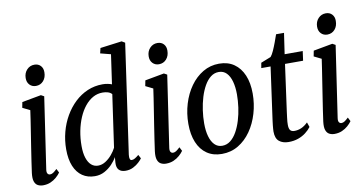

<svg xmlns="http://www.w3.org/2000/svg" viewBox="-79 -1023 2331 1239"><g transform="rotate(-10 1087.0 -403.0)"><path d="M113 10Q94.5 10 79.5 2.2Q64.5 -5.5 57.5 -25.2Q50.5 -45 55 -81Q59 -112 65.5 -154.8Q72 -197.5 79.2 -244.8Q86.5 -292 93.8 -338Q101 -384 106.8 -421.8Q112.5 -459.5 115.5 -482L67 -506L74 -542.5L199.5 -565.5L219.5 -554.5L150.5 -88Q147.5 -68.5 153.5 -60Q159.5 -51.5 169.5 -51.5Q180 -51.5 189.8 -57.8Q199.5 -64 215.5 -79L228.5 -53.5Q218 -38.5 201.2 -23.8Q184.5 -9 162.5 0.5Q140.5 10 113 10ZM179 -629.5Q154 -629.5 137.8 -646.5Q121.5 -663.5 122 -691.5Q122.5 -724 142.5 -745.2Q162.5 -766.5 192 -766.5Q217.5 -766.5 232.8 -750Q248 -733.5 247.5 -707.5Q247.5 -673 228.2 -651.2Q209 -629.5 179 -629.5Z M691.5 -88Q689.5 -70 692.8 -60.8Q696 -51.5 705 -51.5Q715 -51.5 725.8 -57.8Q736.5 -64 751.5 -76.5L764.5 -52Q758 -42.5 742.5 -27.8Q727 -13 704.5 -1.5Q682 10 654 10Q625.5 10 610.5 -5.2Q595.5 -20.5 597.5 -52.5L600.5 -89Q588 -66 566.2 -43.2Q544.5 -20.5 516 -5.2Q487.5 10 453.5 10Q406 10 371.5 -13.5Q337 -37 318.2 -82.2Q299.5 -127.5 299.5 -192.5Q299.5 -250.5 314 -305.5Q328.5 -360.5 355.8 -407.8Q383 -455 420.5 -490.5Q458 -526 504.2 -545.8Q550.5 -565.5 603 -565.5Q620.5 -565.5 637 -562.2Q653.5 -559 663.5 -554.5L691 -747L623 -764.5L631 -798.5L773 -817L794 -804.5ZM654.5 -492Q644.5 -503.5 628.5 -508.2Q612.5 -513 594 -513Q560 -513 530.8 -496.8Q501.5 -480.5 477.5 -450.8Q453.5 -421 436.5 -381.2Q419.5 -341.5 410.2 -294.5Q401 -247.5 401 -196.5Q401 -150 411.5 -118Q422 -86 440.8 -69.8Q459.5 -53.5 485 -53.5Q510.5 -53.5 534 -68.5Q557.5 -83.5 576.2 -105.8Q595 -128 605.5 -149.5Z M919 10Q900.5 10 885.5 2.2Q870.5 -5.5 863.5 -25.2Q856.5 -45 861 -81Q865 -112 871.5 -154.8Q878 -197.5 885.2 -244.8Q892.5 -292 899.8 -338Q907 -384 912.8 -421.8Q918.5 -459.5 921.5 -482L873 -506L880 -542.5L1005.5 -565.5L1025.5 -554.5L956.5 -88Q953.5 -68.5 959.5 -60Q965.5 -51.5 975.5 -51.5Q986 -51.5 995.8 -57.8Q1005.5 -64 1021.5 -79L1034.5 -53.5Q1024 -38.5 1007.2 -23.8Q990.5 -9 968.5 0.5Q946.5 10 919 10ZM985 -629.5Q960 -629.5 943.8 -646.5Q927.5 -663.5 928 -691.5Q928.5 -724 948.5 -745.2Q968.5 -766.5 998 -766.5Q1023.5 -766.5 1038.8 -750Q1054 -733.5 1053.5 -707.5Q1053.5 -673 1034.2 -651.2Q1015 -629.5 985 -629.5Z M1366.5 -566Q1424 -566 1464.2 -538Q1504.5 -510 1526 -459.2Q1547.5 -408.5 1547.5 -338.5Q1547.5 -271.5 1529 -208.8Q1510.5 -146 1476 -96.5Q1441.5 -47 1393.2 -18Q1345 11 1285 11Q1228 11 1187.5 -16.8Q1147 -44.5 1125.8 -95.8Q1104.5 -147 1104.5 -217Q1104.5 -285.5 1123.5 -348.2Q1142.5 -411 1177.5 -460Q1212.5 -509 1260.5 -537.5Q1308.5 -566 1366.5 -566ZM1355.5 -513.5Q1326 -513.5 1302.2 -495Q1278.5 -476.5 1260.5 -444.8Q1242.5 -413 1230.2 -372.8Q1218 -332.5 1211.8 -288.8Q1205.5 -245 1205.5 -202.5Q1205.5 -154 1215.8 -117.8Q1226 -81.5 1246.2 -61Q1266.5 -40.5 1296 -40.5Q1326 -40.5 1350 -59.2Q1374 -78 1392 -110Q1410 -142 1422.2 -182.2Q1434.5 -222.5 1440.5 -266Q1446.5 -309.5 1446.5 -351.5Q1446.5 -398.5 1436.5 -435.2Q1426.5 -472 1406.2 -492.8Q1386 -513.5 1355.5 -513.5Z M1744 -185.5Q1741.5 -163.5 1739.2 -147.8Q1737 -132 1736.2 -120.8Q1735.5 -109.5 1735.5 -100Q1735.5 -76 1743.8 -65Q1752 -54 1771.5 -54Q1793.5 -54 1815.8 -63.2Q1838 -72.5 1860 -94L1871 -62.5Q1857 -43.5 1835.2 -26.8Q1813.5 -10 1785 0Q1756.5 10 1722.5 10Q1684 10 1660.5 -9.2Q1637 -28.5 1637 -73.5Q1637 -80.5 1637.8 -90.5Q1638.5 -100.5 1639.8 -113.5Q1641 -126.5 1643.2 -142.2Q1645.5 -158 1648 -177L1691.5 -490.5H1630.5L1636.5 -524.5L1702 -550.5Q1712.5 -562.5 1723.5 -587Q1734.5 -611.5 1744.8 -639.5Q1755 -667.5 1762.5 -689H1814.5L1794.5 -552.5H1913L1904.5 -490.5H1786Z M2022.5 10Q2004 10 1989 2.2Q1974 -5.5 1967 -25.2Q1960 -45 1964.5 -81Q1968.5 -112 1975 -154.8Q1981.5 -197.5 1988.8 -244.8Q1996 -292 2003.2 -338Q2010.5 -384 2016.2 -421.8Q2022 -459.5 2025 -482L1976.5 -506L1983.5 -542.5L2109 -565.5L2129 -554.5L2060 -88Q2057 -68.5 2063 -60Q2069 -51.5 2079 -51.5Q2089.5 -51.5 2099.2 -57.8Q2109 -64 2125 -79L2138 -53.5Q2127.5 -38.5 2110.8 -23.8Q2094 -9 2072 0.5Q2050 10 2022.5 10ZM2088.5 -629.5Q2063.5 -629.5 2047.2 -646.5Q2031 -663.5 2031.5 -691.5Q2032 -724 2052 -745.2Q2072 -766.5 2101.5 -766.5Q2127 -766.5 2142.2 -750Q2157.5 -733.5 2157 -707.5Q2157 -673 2137.8 -651.2Q2118.5 -629.5 2088.5 -629.5Z"/></g></svg>

Font: Merriweather 24pt SemiCondensed
Style: Italic
Weight: 400
Width: 4
Italic angle: -7.8°
Designer: Eben Sorkin
Foundry: Eben Sorkin
Version: Version 2.101